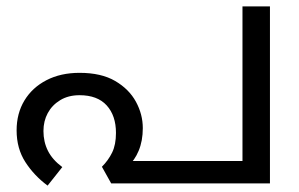

<svg xmlns="http://www.w3.org/2000/svg" viewBox="-20 -574 936 601"><path d="M229 -346Q297 -346 340.5 -320.5Q384 -295 405.5 -255.5Q427 -216 427 -173Q427 -133 414 -102Q401 -71 382 -57L357 -70H739V-554H825V0H328L299 -52Q319 -72 331 -96.5Q343 -121 343 -158Q343 -212 314 -244Q285 -276 229 -276Q194 -276 168.5 -260.5Q143 -245 129.5 -220Q116 -195 116 -164Q116 -130 130 -102Q144 -74 175 -51L129 7Q87 -24 59.5 -66.5Q32 -109 32 -166Q32 -219 56.5 -259.5Q81 -300 125.5 -323Q170 -346 229 -346Z"/></svg>

Font: hexlmalayalam05
Style: Book
Weight: 400
Designer: Jelle Bosma - Monotype Design Team
Foundry: Monotype Imaging Inc.
Version: Version 2.003